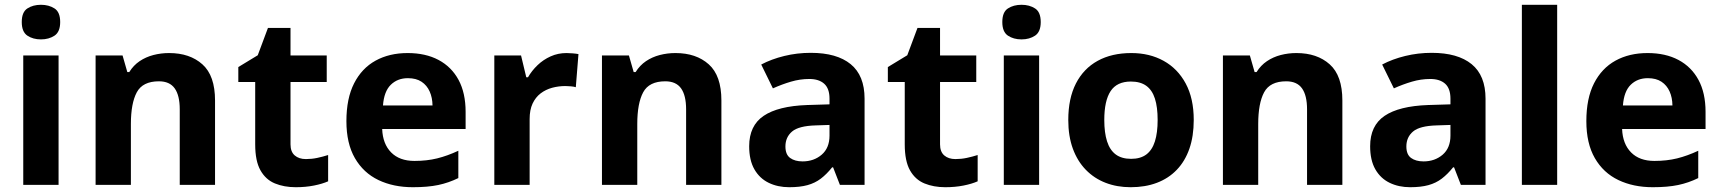

<svg xmlns="http://www.w3.org/2000/svg" viewBox="-20 -780 7258 810"><path d="M227.1 -545.9V0H78.1V-545.9ZM152.8 -759.8Q186 -759.8 210 -744.4Q233.9 -729 233.9 -687Q233.9 -645.5 210 -629.6Q186 -613.8 152.8 -613.8Q119.1 -613.8 95.5 -629.6Q71.8 -645.5 71.8 -687Q71.8 -729 95.5 -744.4Q119.1 -759.8 152.8 -759.8Z M693.4 -556.2Q780.8 -556.2 834 -508.5Q887.2 -460.9 887.2 -356V0H738.3V-318.8Q738.3 -377.4 717 -407.2Q695.8 -437 650.4 -437Q582 -437 557.1 -390.6Q532.2 -344.2 532.2 -256.8V0H383.3V-545.9H497.1L517.1 -476.1H525.4Q543 -504.4 569.1 -522Q595.2 -539.6 627.2 -547.9Q659.2 -556.2 693.4 -556.2Z M1270.5 -108.9Q1294.9 -108.9 1318.1 -113.8Q1341.3 -118.7 1364.3 -126V-15.1Q1340.3 -4.4 1304.9 2.7Q1269.5 9.8 1227.5 9.8Q1178.7 9.8 1139.9 -6.1Q1101.1 -22 1078.9 -61.3Q1056.6 -100.6 1056.6 -170.9V-434.1H985.4V-497.1L1067.4 -546.9L1110.4 -662.1H1205.6V-545.9H1358.4V-434.1H1205.6V-170.9Q1205.6 -139.6 1223.4 -124.3Q1241.2 -108.9 1270.5 -108.9Z M1699.7 -556.2Q1775.4 -556.2 1830.1 -527.1Q1884.8 -498 1914.6 -442.9Q1944.3 -387.7 1944.3 -308.1V-235.8H1592.3Q1594.7 -172.9 1630.1 -137Q1665.5 -101.1 1728.5 -101.1Q1780.8 -101.1 1824.2 -111.8Q1867.7 -122.6 1913.6 -144V-28.8Q1873 -8.8 1828.9 0.5Q1784.7 9.8 1721.7 9.8Q1639.6 9.8 1576.4 -20.5Q1513.2 -50.8 1477.3 -112.8Q1441.4 -174.8 1441.4 -269Q1441.4 -364.7 1473.9 -428.5Q1506.3 -492.2 1564.5 -524.2Q1622.6 -556.2 1699.7 -556.2ZM1700.7 -450.2Q1657.2 -450.2 1628.7 -422.4Q1600.1 -394.5 1595.7 -335H1804.7Q1804.2 -368.2 1792.7 -394Q1781.2 -419.9 1758.5 -435.1Q1735.8 -450.2 1700.7 -450.2Z M2370.1 -556.2Q2381.3 -556.2 2396.2 -554.9Q2411.1 -553.7 2420.4 -551.8L2409.2 -412.1Q2401.9 -414.6 2388.4 -415.8Q2375 -417 2365.2 -417Q2336.4 -417 2309.3 -409.7Q2282.2 -402.3 2260.7 -386Q2239.3 -369.6 2226.8 -343Q2214.4 -316.4 2214.4 -277.8V0H2065.4V-545.9H2178.2L2200.2 -454.1H2207.5Q2223.6 -481.9 2247.8 -505.1Q2272 -528.3 2303 -542.2Q2334 -556.2 2370.1 -556.2Z M2829.6 -556.2Q2917 -556.2 2970.2 -508.5Q3023.4 -460.9 3023.4 -356V0H2874.5V-318.8Q2874.5 -377.4 2853.3 -407.2Q2832 -437 2786.6 -437Q2718.3 -437 2693.4 -390.6Q2668.5 -344.2 2668.5 -256.8V0H2519.5V-545.9H2633.3L2653.3 -476.1H2661.6Q2679.2 -504.4 2705.3 -522Q2731.4 -539.6 2763.4 -547.9Q2795.4 -556.2 2829.6 -556.2Z M3400.4 -557.1Q3510.3 -557.1 3568.8 -509.3Q3627.4 -461.4 3627.4 -363.8V0H3523.4L3494.6 -74.2H3490.7Q3467.3 -44.9 3442.9 -26.4Q3418.5 -7.8 3386.7 1Q3355 9.8 3309.6 9.8Q3261.2 9.8 3222.9 -8.8Q3184.6 -27.3 3162.6 -65.7Q3140.6 -104 3140.6 -163.1Q3140.6 -250 3201.7 -291.3Q3262.7 -332.5 3384.8 -336.9L3479.5 -339.8V-363.8Q3479.5 -406.7 3457 -426.8Q3434.6 -446.8 3394.5 -446.8Q3355 -446.8 3316.9 -435.5Q3278.8 -424.3 3240.7 -407.2L3191.4 -507.8Q3234.9 -530.8 3288.8 -543.9Q3342.8 -557.1 3400.4 -557.1ZM3479.5 -252.9 3421.9 -251Q3349.6 -249 3321.5 -225.1Q3293.5 -201.2 3293.5 -162.1Q3293.5 -127.9 3313.5 -113.5Q3333.5 -99.1 3365.7 -99.1Q3413.6 -99.1 3446.5 -127.4Q3479.5 -155.8 3479.5 -208Z M4010.7 -108.9Q4035.2 -108.9 4058.3 -113.8Q4081.5 -118.7 4104.5 -126V-15.1Q4080.6 -4.4 4045.2 2.7Q4009.8 9.8 3967.8 9.8Q3918.9 9.8 3880.1 -6.1Q3841.3 -22 3819.1 -61.3Q3796.9 -100.6 3796.9 -170.9V-434.1H3725.6V-497.1L3807.6 -546.9L3850.6 -662.1H3945.8V-545.9H4098.6V-434.1H3945.8V-170.9Q3945.8 -139.6 3963.6 -124.3Q3981.4 -108.9 4010.7 -108.9Z M4363.8 -545.9V0H4214.8V-545.9ZM4289.6 -759.8Q4322.8 -759.8 4346.7 -744.4Q4370.6 -729 4370.6 -687Q4370.6 -645.5 4346.7 -629.6Q4322.8 -613.8 4289.6 -613.8Q4255.9 -613.8 4232.2 -629.6Q4208.5 -645.5 4208.5 -687Q4208.5 -729 4232.2 -744.4Q4255.9 -759.8 4289.6 -759.8Z M5016.1 -273.9Q5016.1 -205.6 4997.8 -152.8Q4979.5 -100.1 4944.6 -63.7Q4909.7 -27.3 4860.6 -8.8Q4811.5 9.8 4750 9.8Q4692.4 9.8 4644.3 -8.8Q4596.2 -27.3 4560.8 -63.7Q4525.4 -100.1 4506.1 -152.8Q4486.8 -205.6 4486.8 -273.9Q4486.8 -364.7 4519 -427.7Q4551.3 -490.7 4610.8 -523.4Q4670.4 -556.2 4752.9 -556.2Q4829.6 -556.2 4888.9 -523.4Q4948.2 -490.7 4982.2 -427.7Q5016.1 -364.7 5016.1 -273.9ZM4638.7 -273.9Q4638.7 -220.2 4650.4 -183.6Q4662.1 -147 4687 -128.4Q4711.9 -109.9 4752 -109.9Q4791.5 -109.9 4816.2 -128.4Q4840.8 -147 4852.3 -183.6Q4863.8 -220.2 4863.8 -273.9Q4863.8 -328.1 4852.3 -364Q4840.8 -399.9 4815.9 -418Q4791 -436 4751 -436Q4691.9 -436 4665.3 -395.5Q4638.7 -355 4638.7 -273.9Z M5449.2 -556.2Q5536.6 -556.2 5589.8 -508.5Q5643.1 -460.9 5643.1 -356V0H5494.1V-318.8Q5494.1 -377.4 5472.9 -407.2Q5451.7 -437 5406.2 -437Q5337.9 -437 5313 -390.6Q5288.1 -344.2 5288.1 -256.8V0H5139.2V-545.9H5252.9L5272.9 -476.1H5281.2Q5298.8 -504.4 5325 -522Q5351.1 -539.6 5383.1 -547.9Q5415 -556.2 5449.2 -556.2Z M6020 -557.1Q6129.9 -557.1 6188.5 -509.3Q6247.1 -461.4 6247.1 -363.8V0H6143.1L6114.3 -74.2H6110.4Q6086.9 -44.9 6062.5 -26.4Q6038.1 -7.8 6006.3 1Q5974.6 9.8 5929.2 9.8Q5880.9 9.8 5842.5 -8.8Q5804.2 -27.3 5782.2 -65.7Q5760.3 -104 5760.3 -163.1Q5760.3 -250 5821.3 -291.3Q5882.3 -332.5 6004.4 -336.9L6099.1 -339.8V-363.8Q6099.1 -406.7 6076.7 -426.8Q6054.2 -446.8 6014.2 -446.8Q5974.6 -446.8 5936.5 -435.5Q5898.4 -424.3 5860.4 -407.2L5811 -507.8Q5854.5 -530.8 5908.4 -543.9Q5962.4 -557.1 6020 -557.1ZM6099.1 -252.9 6041.5 -251Q5969.2 -249 5941.2 -225.1Q5913.1 -201.2 5913.1 -162.1Q5913.1 -127.9 5933.1 -113.5Q5953.1 -99.1 5985.4 -99.1Q6033.2 -99.1 6066.2 -127.4Q6099.1 -155.8 6099.1 -208Z M6549.3 0H6400.4V-759.8H6549.3Z M6930.7 -556.2Q7006.3 -556.2 7061 -527.1Q7115.7 -498 7145.5 -442.9Q7175.3 -387.7 7175.3 -308.1V-235.8H6823.2Q6825.7 -172.9 6861.1 -137Q6896.5 -101.1 6959.5 -101.1Q7011.7 -101.1 7055.2 -111.8Q7098.6 -122.6 7144.5 -144V-28.8Q7104 -8.8 7059.8 0.5Q7015.6 9.8 6952.6 9.8Q6870.6 9.8 6807.4 -20.5Q6744.1 -50.8 6708.3 -112.8Q6672.4 -174.8 6672.4 -269Q6672.4 -364.7 6704.8 -428.5Q6737.3 -492.2 6795.4 -524.2Q6853.5 -556.2 6930.7 -556.2ZM6931.6 -450.2Q6888.2 -450.2 6859.6 -422.4Q6831.1 -394.5 6826.7 -335H7035.6Q7035.2 -368.2 7023.7 -394Q7012.2 -419.9 6989.5 -435.1Q6966.8 -450.2 6931.6 -450.2Z"/></svg>

Font: Wonky
Style: Regular
Weight: 400
Designer: Monotype Design Team
Foundry: Monotype Imaging Inc.
Version: Version 3.000